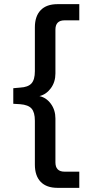

<svg xmlns="http://www.w3.org/2000/svg" viewBox="-20 -725 411 925"><path d="M257 180Q204 180 176 151Q148 122 148 68V-143Q148 -184 132 -202Q116 -220 77 -223L44 -225V-300L77 -303Q115 -305 131.5 -323Q148 -341 148 -382V-593Q148 -647 176 -676Q204 -705 257 -705H362V-627H291Q247 -627 247 -582V-371Q247 -330 225 -300Q203 -270 170 -262Q203 -255 225 -225Q247 -195 247 -154V57Q247 102 291 102H362V180Z"/></svg>

Font: Mulish SemiBold
Style: Regular
Weight: 600
Designer: Vernon Adams
Foundry: Vernon Adams
Version: Version 3.603; ttfautohint (v1.8.3)